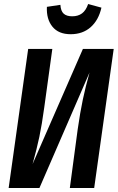

<svg xmlns="http://www.w3.org/2000/svg" viewBox="-20 -934 585 954"><path d="M448 0H327L366 -291Q378 -375 391.5 -439Q405 -503 425 -574L176 0H23L120 -691H240L200 -401Q188 -313 175.5 -254Q163 -195 142 -119L392 -691H545ZM213 -900 280 -910Q282 -879 296.5 -866Q311 -853 339 -853Q368 -853 387.5 -867.5Q407 -882 418 -914L484 -896Q470 -834 430.5 -799Q391 -764 331 -764Q271 -764 240.5 -801.5Q210 -839 213 -900Z"/></svg>

Font: Fira Sans Extra Condensed Medium
Style: Italic
Weight: 500
Width: 3
Italic angle: -8°
Designer: Carrois Corporate & Edenspiekermann AG
Foundry: Carrois Corporate GbR & Edenspiekermann AG
Version: Version 4.203